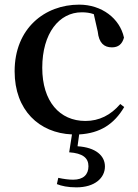

<svg xmlns="http://www.w3.org/2000/svg" viewBox="-20 -563 594 827"><path d="M278 93C336 97 361 117 361 153C361 189 339 211 295 211C276 211 254 208 231 203L225 230C245 238 272 244 309 244C389 244 432 203 432 154C432 108 393 72 314 67L321 16C412 11 472 -29 515 -102L498 -115C457 -67 407 -42 348 -42C237 -42 162 -126 162 -271C162 -420 235 -510 332 -510C350 -510 367 -508 384 -502L401 -427C406 -377 429 -359 462 -359C489 -359 506 -372 514 -401C496 -484 418 -543 321 -543C173 -543 43 -441 43 -256C43 -88 149 10 290 16Z"/></svg>

Font: Noto Serif CJK KR SemiBold
Style: Regular
Weight: 600
Designer: Ryoko NISHIZUKA 西塚涼子 (kana & ideographs); Frank Grießhammer (Latin, Greek & Cyrillic); Wenlong ZHANG 张文龙 (bopomofo); San
Foundry: Adobe
Version: Version 2.001;hotconv 1.1.0;makeotfexe 2.6.0